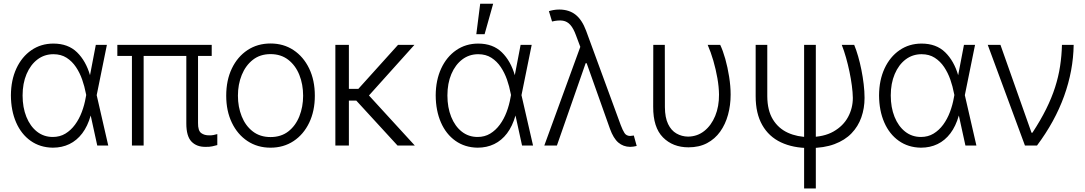

<svg xmlns="http://www.w3.org/2000/svg" viewBox="-20 -789 5882 1041"><path d="M266.1 11.7Q197.3 10.7 146.2 -25.4Q95.2 -61.5 67.4 -125.2Q39.6 -189 39.1 -272Q39.6 -354.5 68.8 -417.7Q98.1 -481 150.1 -516.8Q202.1 -552.7 269.5 -552.7Q349.1 -552.7 397.5 -505.6Q445.8 -458.5 468.3 -380.4H492.2L503.9 -274.4L566.9 0H507.3L445.3 -283.7Q438.5 -320.3 425.5 -357.4Q412.6 -394.5 391.8 -425.5Q371.1 -456.5 341.1 -475.8Q311 -495.1 269.5 -495.1Q220.7 -495.1 183.1 -466.6Q145.5 -438 124 -387.5Q102.5 -336.9 102.5 -271.5Q102.5 -206.5 123 -155.5Q143.6 -104.5 180.4 -75.4Q217.3 -46.4 266.1 -46.4Q304.7 -46.4 334.5 -64.5Q364.3 -82.5 386.7 -113Q409.2 -143.6 423.6 -181.9Q438 -220.2 444.8 -260.3L499.5 -545.9H559.6L503.9 -271.5L492.7 -162.6H471.7Q455.1 -104.5 425.8 -65.9Q396.5 -27.3 356.2 -7.8Q315.9 11.7 266.1 11.7Z M1127.9 -545.9V-485.8H616.2V-545.9ZM758.8 -545.9V0H695.3V-545.9ZM990.2 -545.9H1053.7V-122.1Q1053.2 -80.6 1070.8 -67.6Q1088.4 -54.7 1114.3 -55.2Q1125.5 -54.7 1137.5 -56.9Q1149.4 -59.1 1158.2 -62V-2.4Q1146.5 1 1130.9 4.4Q1115.2 7.8 1094.2 7.3Q1046.4 7.8 1018.3 -21.2Q990.2 -50.3 990.2 -119.6Z M1446.8 11.7Q1376 11.7 1321.8 -24.2Q1267.6 -60.1 1237.1 -123.8Q1206.5 -187.5 1206.5 -270Q1206.5 -354 1237.1 -417.7Q1267.6 -481.4 1321.8 -517.3Q1376 -553.2 1446.8 -553.2Q1517.6 -553.2 1571.5 -517.3Q1625.5 -481.4 1656.2 -417.7Q1687 -354 1687 -270Q1687 -187.5 1656.5 -123.8Q1626 -60.1 1571.8 -24.2Q1517.6 11.7 1446.8 11.7ZM1446.8 -45.9Q1503.9 -45.9 1543.2 -76.4Q1582.5 -106.9 1603 -158.2Q1623.5 -209.5 1623.5 -270Q1623.5 -331.5 1603 -382.8Q1582.5 -434.1 1543 -464.8Q1503.4 -495.6 1446.8 -495.6Q1390.1 -495.6 1350.8 -464.6Q1311.5 -433.6 1290.8 -382.6Q1270 -331.5 1270 -270Q1270 -209.5 1290.5 -158.2Q1311 -106.9 1350.6 -76.4Q1390.1 -45.9 1446.8 -45.9Z M1871.6 -545.9V0H1798.3V-545.9ZM2227.1 -545.9 1955.6 -243.7H1844.7L1834.5 -307.1H1922.9L2138.2 -545.9ZM2135.3 0 1907.7 -248 1958 -295.9 2229 0Z M2569.3 11.7Q2500.5 10.7 2449.5 -25.4Q2398.4 -61.5 2370.6 -125.2Q2342.8 -189 2342.3 -272Q2342.8 -354.5 2372.1 -417.7Q2401.4 -481 2453.4 -516.8Q2505.4 -552.7 2572.8 -552.7Q2652.3 -552.7 2700.7 -505.6Q2749 -458.5 2771.5 -380.4H2795.4L2807.1 -274.4L2870.1 0H2810.5L2748.5 -283.7Q2741.7 -320.3 2728.8 -357.4Q2715.8 -394.5 2695.1 -425.5Q2674.3 -456.5 2644.3 -475.8Q2614.3 -495.1 2572.8 -495.1Q2523.9 -495.1 2486.3 -466.6Q2448.7 -438 2427.2 -387.5Q2405.8 -336.9 2405.8 -271.5Q2405.8 -206.5 2426.3 -155.5Q2446.8 -104.5 2483.6 -75.4Q2520.5 -46.4 2569.3 -46.4Q2607.9 -46.4 2637.7 -64.5Q2667.5 -82.5 2689.9 -113Q2712.4 -143.6 2726.8 -181.9Q2741.2 -220.2 2748 -260.3L2802.7 -545.9H2862.8L2807.1 -271.5L2795.9 -162.6H2774.9Q2758.3 -104.5 2729 -65.9Q2699.7 -27.3 2659.4 -7.8Q2619.1 11.7 2569.3 11.7ZM2562.5 -603.5 2583.5 -768.6H2653.8L2607.4 -603.5Z M3396.5 7.3Q3359.4 6.8 3332.5 -16.1Q3305.7 -39.1 3287.1 -90.8L3152.8 -468.8L3134.3 -513.7L3103 -597.2Q3089.4 -634.8 3072.5 -653.8Q3055.7 -672.9 3032 -676.8Q3008.3 -680.7 2973.1 -672.4L2956.1 -728.5Q2964.4 -731.4 2979.7 -734.4Q2995.1 -737.3 3013.2 -737.3Q3065.9 -736.8 3100.8 -709.2Q3135.7 -681.6 3157.7 -622.6L3345.7 -110.4Q3356 -83 3366 -67.6Q3376 -52.2 3396.5 -51.8Q3406.7 -52.7 3416.5 -54.2L3432.1 2.4Q3423.3 4.4 3414.3 5.9Q3405.3 7.3 3396.5 7.3ZM2931.2 0 3138.7 -568.8 3167 -446.3H3155.3L2999.5 0Z M3522 -545.9H3584.5L3585 -208Q3585.4 -151.4 3602.3 -116.5Q3619.1 -81.5 3647.7 -65.2Q3676.3 -48.8 3710.4 -48.3Q3760.7 -48.8 3798.6 -78.9Q3836.4 -108.9 3857.7 -160.4Q3878.9 -211.9 3878.4 -276.4Q3877.9 -317.9 3869.6 -365.2Q3861.3 -412.6 3847.7 -459.7Q3834 -506.8 3816.9 -545.9H3884.8Q3899.4 -515.6 3912.4 -469.7Q3925.3 -423.8 3933.3 -372.8Q3941.4 -321.8 3941.4 -275.9Q3941.4 -218.3 3927.2 -166.7Q3913.1 -115.2 3884.8 -75.4Q3856.4 -35.6 3813.5 -12.9Q3770.5 9.8 3712.9 9.8Q3627.9 9.8 3574.5 -44.2Q3521 -98.1 3521.5 -210Z M4077.1 -545.9H4140.1V-267.1Q4140.6 -190.4 4170.4 -141.6Q4200.2 -92.8 4251.7 -69.3Q4303.2 -45.9 4366.7 -45.9Q4446.3 -45.9 4499 -75.9Q4551.8 -106 4577.9 -154.3Q4604 -202.6 4604 -258.3Q4603.5 -288.6 4598.6 -325.2Q4593.8 -361.8 4585.7 -400.4Q4577.6 -439 4567.1 -476.3Q4556.6 -513.7 4543.9 -545.9H4611.3Q4622.6 -518.6 4632.6 -483.9Q4642.6 -449.2 4650.4 -410.4Q4658.2 -371.6 4662.8 -332.5Q4667.5 -293.5 4667.5 -258.3Q4667.5 -202.1 4650.1 -152.8Q4632.8 -103.5 4596.9 -66.2Q4561 -28.8 4504.4 -7.6Q4447.8 13.7 4369.1 13.7Q4279.8 13.7 4214.1 -17.3Q4148.4 -48.3 4112.8 -111.1Q4077.1 -173.8 4077.1 -267.1ZM4339.8 -545.9H4403.3V232.9H4339.8Z M4973.1 11.7Q4904.3 10.7 4853.3 -25.4Q4802.2 -61.5 4774.4 -125.2Q4746.6 -189 4746.1 -272Q4746.6 -354.5 4775.9 -417.7Q4805.2 -481 4857.2 -516.8Q4909.2 -552.7 4976.6 -552.7Q5056.2 -552.7 5104.5 -505.6Q5152.8 -458.5 5175.3 -380.4H5199.2L5210.9 -274.4L5273.9 0H5214.4L5152.3 -283.7Q5145.5 -320.3 5132.6 -357.4Q5119.6 -394.5 5098.9 -425.5Q5078.1 -456.5 5048.1 -475.8Q5018.1 -495.1 4976.6 -495.1Q4927.7 -495.1 4890.1 -466.6Q4852.5 -438 4831.1 -387.5Q4809.6 -336.9 4809.6 -271.5Q4809.6 -206.5 4830.1 -155.5Q4850.6 -104.5 4887.5 -75.4Q4924.3 -46.4 4973.1 -46.4Q5011.7 -46.4 5041.5 -64.5Q5071.3 -82.5 5093.8 -113Q5116.2 -143.6 5130.6 -181.9Q5145 -220.2 5151.9 -260.3L5206.5 -545.9H5266.6L5210.9 -271.5L5199.7 -162.6H5178.7Q5162.1 -104.5 5132.8 -65.9Q5103.5 -27.3 5063.2 -7.8Q5022.9 11.7 4973.1 11.7Z M5537.1 0 5335.4 -545.9H5404.3L5572.8 -69.3H5577.6Q5622.1 -137.2 5652.1 -197.8Q5682.1 -258.3 5700.4 -315.4Q5718.8 -372.6 5727.5 -429.4Q5736.3 -486.3 5737.8 -545.9H5801.3Q5799.3 -406.2 5749.5 -268.1Q5699.7 -129.9 5602.5 0Z"/></svg>

Font: Inter Tight Light
Style: Regular
Weight: 300
Designer: Rasmus Andersson
Foundry: rsms
Version: Version 3.004